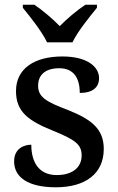

<svg xmlns="http://www.w3.org/2000/svg" viewBox="-20 -786 503 816"><path d="M180 -606H288C309 -651 361 -715 392 -753V-766H343C308 -743 264 -706 234 -675C204 -706 160 -743 126 -766H77V-753C108 -715 159 -651 180 -606ZM217 10C342 10 421 -47 421 -153C421 -237 370 -278 270 -318C174 -354 142 -374 142 -422C142 -467 172 -496 232 -496C291 -496 319 -457 319 -391C374 -391 401 -415 401 -454C401 -502 351 -546 245 -546C127 -546 48 -495 48 -399C48 -311 100 -273 204 -231C300 -192 327 -172 327 -125C327 -77 291 -42 221 -42C145 -42 113 -97 113 -171C85 -171 40 -157 40 -100C40 -31 102 10 217 10Z"/></svg>

Font: Noto Naskh Arabic UI Medium
Style: Regular
Weight: 500
Designer: Monotype Design Team, David Williams, Mohamad Dakak and Nizar Qandah
Foundry: Monotype Imaging Inc.
Version: Version 2.014